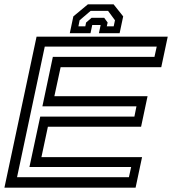

<svg xmlns="http://www.w3.org/2000/svg" viewBox="-30 -870 797 890"><path d="M-9.5 0 139.5 -700H747.5L717.5 -558.5H251L222 -424H654L624 -282.5H192L162 -141.5H628.5L598.5 0ZM49 -48.5H567.5L578 -96H106.5L156.5 -329.5H593L602.5 -377H166.5L215 -606.5H686L696.5 -654H177.5ZM496.5 -850 541 -794 524.5 -716H428.5L436.5 -754H397.5L389.5 -716H293.5L310 -794L377.5 -850ZM471 -819.5H390L339 -776L333.5 -748H365.5L369 -765.5L394.5 -787.5H453L469 -765.5L465 -748H497L503 -776Z"/></svg>

Font: Tourney Expanded Medium
Style: Italic
Weight: 500
Width: 7
Italic angle: -12°
Designer: Tyler Finck
Foundry: Etcetera Type Co
Version: Version 1.010; ttfautohint (v1.8.3)